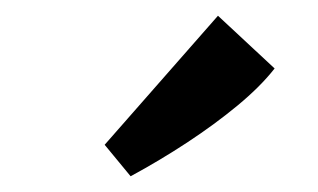

<svg xmlns="http://www.w3.org/2000/svg" viewBox="-20 -688 404 244"><path d="M113 -504 257 -668 329 -601Q311 -578 282 -554Q253 -530 218 -507Q183 -484 146 -464Z"/></svg>

Font: Rasa
Style: Regular
Weight: 400
Designer: Anna Giedrys (Yrsa+Rasa design), David Brezina (Yrsa art-direction, Rasa art-direction, design)
Foundry: Rosetta Type Foundry
Version: Version 2.004